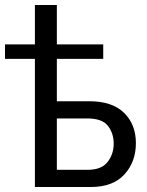

<svg xmlns="http://www.w3.org/2000/svg" viewBox="-50 -750 590 770"><path d="M90 0V-514H-30V-572H90V-730H178V-572H364V-514H178V-344H308Q400 -344 447.5 -297.5Q495 -251 495 -176Q495 -101 449 -50.5Q403 0 314 0ZM178 -69H302Q357 -69 381.5 -100.5Q406 -132 406 -174Q406 -215 383 -245Q360 -275 300 -275H178Z"/></svg>

Font: Raleway Medium
Style: Regular
Weight: 500
Designer: Matt McInerney, Pablo Impallari, Rodrigo Fuenzalida
Foundry: Matt McInerney, Pablo Impallari, Rodrigo Fuenzalida
Version: Version 4.026